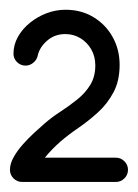

<svg xmlns="http://www.w3.org/2000/svg" viewBox="-20 -890 277 386"><path d="M24.4 -524.2Q14.4 -524.2 7.2 -531.4Q0 -538.6 0 -548.6Q0 -561 7.6 -574.3Q15.1 -587.6 26.4 -600.2Q37.6 -612.8 49.1 -623.3Q60.5 -633.8 68.4 -640.6Q83.7 -654.1 101.6 -665.6Q119.4 -677.2 135.4 -690.1Q151.4 -702.9 161.5 -719.4Q171.6 -735.8 171.6 -758.5Q171.6 -776.4 163.6 -790.5Q155.5 -804.7 141.8 -813.1Q128.2 -821.5 111.1 -821.5Q89.8 -821.5 74.6 -808.1Q59.3 -794.7 55.7 -777.6Q54 -769.8 47 -763.9Q40 -758.1 31.5 -758.1Q21.5 -758.1 14.3 -765.1Q7.1 -772.2 7.1 -782Q7.1 -800 16.1 -816Q25.1 -832 40.2 -844.2Q55.2 -856.4 73.7 -863.4Q92.3 -870.4 111.6 -870.4Q143.3 -870.4 167.8 -855.6Q192.4 -840.8 206.4 -815.7Q220.5 -790.5 220.5 -759.5Q220.5 -727.3 208 -704.1Q195.6 -680.9 176.5 -663.7Q157.5 -646.5 137.2 -632.6Q116.9 -618.7 101.1 -605Q83.5 -589.4 70.1 -573H212.9Q222.9 -573 230.1 -565.8Q237.3 -558.6 237.3 -548.6Q237.3 -538.6 230.1 -531.4Q222.9 -524.2 212.9 -524.2Z"/></svg>

Font: Manjari
Style: Bold
Weight: 700
Designer: Santhosh Thottingal <santhosh.thottingal@gmail.com>
Version: Version 2.000